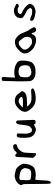

<svg xmlns="http://www.w3.org/2000/svg" viewBox="813 -1360 627 2293"><g transform="rotate(-90 1126.5 -213.5)"><path d="M151.4 -348.6Q166 -351.6 171.4 -351.6Q176.8 -351.6 196.3 -348.6Q245.1 -340.8 265.6 -327.1Q281.2 -315.4 298.8 -289.6Q316.4 -263.7 318.4 -246.1Q316.4 -219.7 311.5 -195.3Q306.6 -170.9 293 -148.4Q274.4 -102.5 183.6 -99.6L127.9 -105.5L126 -99.6Q121.1 -71.3 118.2 4.9Q116.2 50.8 110.4 63.5Q104.5 77.1 94.7 79.6Q85 82 80.1 71.3Q76.2 64.5 76.2 -89.8Q76.2 -210 74.7 -234.4Q73.2 -258.8 65.4 -263.7Q52.7 -272.5 78.1 -306.6Q102.5 -337.9 151.4 -348.6ZM191.4 -291Q151.4 -298.8 131.8 -292Q126 -290 124.5 -279.3Q123 -268.6 121.1 -223.6Q120.1 -180.7 124 -171.9Q133.8 -155.3 189.5 -154.3Q213.9 -154.3 218.8 -155.3Q223.6 -156.2 241.2 -164.1Q257.8 -177.7 261.7 -208Q270.5 -237.3 256.8 -252.9Q245.1 -281.2 191.4 -291Z M502 -366.2Q545.9 -377.9 550.8 -349.6Q552.7 -336.9 547.9 -331.5Q543 -326.2 526.4 -321.3Q509.8 -317.4 501.5 -311Q493.2 -304.7 477.5 -289.1Q458 -266.6 453.1 -247.1Q448.2 -227.5 446.3 -166Q445.3 -115.2 443.4 -106Q441.4 -96.7 431.6 -96.7L430.7 -97.7Q417 -97.7 399.4 -116.2Q390.6 -126 388.7 -132.3Q386.7 -138.7 389.2 -150.9Q391.6 -163.1 394.5 -240.2Q396.5 -301.8 398.4 -319.8Q400.4 -337.9 405.3 -341.8Q410.2 -344.7 420.4 -343.8Q430.7 -342.8 432.6 -337.9Q438.5 -328.1 441.4 -326.7Q444.3 -325.2 450.2 -328.1Q458 -333 464.8 -339.8Q479.5 -361.3 502 -366.2Z M797.9 -326.2Q813.5 -343.8 828.1 -328.1Q833 -324.2 834 -315.4Q835 -306.6 835.9 -265.6Q836.9 -216.8 839.8 -169.9Q843.8 -127 838.9 -114.3Q834 -101.6 813.5 -101.6Q801.8 -101.6 797.4 -104Q793 -106.4 792 -114.3Q790 -118.2 788.6 -119.1Q787.1 -120.1 781.2 -119.1Q773.4 -118.2 757.8 -109.4Q743.2 -100.6 732.4 -98.6Q721.7 -96.7 705.1 -101.6Q674.8 -110.4 658.2 -127.9Q640.6 -144.5 633.8 -168.9Q627 -193.4 627 -241.2Q627 -308.6 638.7 -320.3Q647.5 -329.1 662.1 -326.7Q676.8 -324.2 679.7 -314.5Q680.7 -307.6 678.7 -289.1Q676.8 -267.6 676.8 -234.9Q676.8 -202.1 679.7 -190.4Q690.4 -145.5 719.7 -144.5Q731.4 -144.5 742.2 -152.3Q760.7 -164.1 769 -185.5Q777.3 -207 782.2 -259.8Q785.2 -294.9 788.1 -306.6Q791 -318.4 797.9 -326.2Z M1053.7 -348.6Q1088.9 -352.5 1116.2 -339.8Q1143.6 -327.1 1158.2 -298.8Q1163.1 -291 1173.8 -282.2Q1180.7 -276.4 1182.1 -272.9Q1183.6 -269.5 1183.6 -262.7Q1183.6 -249 1170.4 -234.4Q1157.2 -219.7 1137.7 -213.9Q1112.3 -205.1 1060.5 -205.1Q1002 -205.1 1001 -200.2Q1001 -196.3 1021.5 -179.2Q1042 -162.1 1050.8 -158.2Q1064.5 -152.3 1095.7 -151.4Q1126 -150.4 1157.2 -153.3Q1204.1 -159.2 1211.9 -148.4Q1229.5 -129.9 1188.5 -114.3Q1158.2 -103.5 1112.3 -100.6Q1063.5 -97.7 1027.3 -114.3Q996.1 -127.9 966.8 -165Q937.5 -202.1 937.5 -227.5Q938.5 -266.6 975.1 -304.7Q1011.7 -342.8 1053.7 -348.6ZM1085.9 -300.8Q1076.2 -304.7 1069.3 -304.7Q1049.8 -304.7 1027.3 -291Q1018.6 -284.2 1002.4 -270Q986.3 -255.9 987.3 -255.9Q989.3 -254.9 1021 -253.4Q1052.7 -252 1070.3 -252.9Q1097.7 -254.9 1107.9 -259.8Q1118.2 -264.6 1114.3 -276.4Q1111.3 -282.2 1102.5 -290Q1093.8 -297.9 1085.9 -300.8Z M1321.3 -505.9Q1338.9 -509.8 1347.7 -502.9Q1351.6 -500 1353.5 -488.8Q1355.5 -477.5 1353.5 -467.8Q1348.6 -445.3 1347.7 -380.9Q1345.7 -346.7 1347.7 -346.7Q1348.6 -346.7 1349.6 -347.7Q1374 -357.4 1415 -356.4Q1468.8 -353.5 1500 -337.9Q1528.3 -324.2 1539.1 -307.6Q1549.8 -291 1549.8 -263.7Q1548.8 -167 1517.6 -135.7Q1481.4 -99.6 1408.2 -102.5Q1361.3 -104.5 1336.9 -121.1Q1313.5 -136.7 1305.7 -162.1Q1302.7 -172.9 1301.8 -257.8Q1300.8 -342.8 1303.7 -377.9Q1303.7 -496.1 1310.5 -502Q1313.5 -504.9 1321.3 -505.9ZM1463.9 -295.9Q1442.4 -304.7 1418 -305.7Q1396.5 -305.7 1387.7 -303.2Q1378.9 -300.8 1356.4 -281.2Q1347.7 -247.1 1350.6 -200.2L1360.4 -173.8L1370.1 -166Q1397.5 -142.6 1445.3 -158.2Q1492.2 -171.9 1492.2 -208Q1501 -271.5 1463.9 -295.9Z M1728.5 -339.8Q1754.9 -350.6 1772 -349.1Q1789.1 -347.7 1799.8 -345.2Q1810.5 -342.8 1849.6 -308.6Q1851.6 -299.8 1856 -298.3Q1860.4 -296.9 1860.4 -292Q1860.4 -288.1 1863.3 -286.1Q1866.2 -285.2 1874.5 -267.1Q1882.8 -249 1888.7 -233.4Q1903.3 -193.4 1923.8 -166Q1963.9 -115.2 1933.6 -98.6Q1918 -90.8 1898.4 -102.5Q1885.7 -110.4 1881.8 -131.8Q1880.9 -142.6 1877 -147Q1873 -151.4 1868.2 -146.5Q1865.2 -142.6 1857.4 -127.9Q1844.7 -102.5 1811 -97.2Q1777.3 -91.8 1736.3 -108.4Q1690.4 -125 1661.1 -164.1Q1638.7 -189.5 1634.8 -224.6Q1630.9 -259.8 1666 -293.9Q1692.4 -320.3 1705.1 -329.1Q1717.8 -337.9 1728.5 -339.8ZM1734.4 -298.8Q1723.6 -292 1706.5 -275.9Q1689.5 -259.8 1681.6 -242.2Q1675.8 -223.6 1690.4 -199.2Q1705.1 -174.8 1742.2 -151.4Q1752 -145.5 1771.5 -144.5Q1804.7 -144.5 1818.8 -159.2Q1833 -173.8 1833 -208Q1833 -234.4 1814.5 -255.9Q1800.8 -270.5 1791 -285.2Q1782.2 -298.8 1772.9 -302.2Q1763.7 -305.7 1734.4 -298.8Z M2124 -359.4Q2142.6 -363.3 2164.1 -359.4Q2182.6 -354.5 2206.1 -342.3Q2229.5 -330.1 2229.5 -323.2Q2229.5 -320.3 2221.7 -311.5Q2211.9 -302.7 2203.6 -302.2Q2195.3 -301.8 2183.6 -308.6Q2174.8 -313.5 2170.9 -315.4Q2167 -317.4 2152.3 -316.4Q2120.1 -314.5 2110.4 -297.9Q2102.5 -284.2 2106.9 -276.4Q2111.3 -268.6 2132.8 -259.8Q2167 -245.1 2191.4 -221.7Q2220.7 -196.3 2224.6 -177.7Q2228.5 -162.1 2217.8 -143.1Q2207 -124 2188.5 -116.2Q2158.2 -102.5 2135.7 -101.6Q2126 -101.6 2098.6 -107.4Q2024.4 -118.2 2024.4 -150.4Q2024.4 -160.2 2027.3 -163.1Q2030.3 -166 2042 -166Q2057.6 -166 2079.1 -154.3Q2091.8 -146.5 2121.1 -143.6Q2150.4 -140.6 2163.1 -146.5Q2167 -149.4 2172.4 -155.3Q2177.7 -161.1 2177.7 -166Q2177.7 -173.8 2158.2 -195.3Q2148.4 -206.1 2136.7 -210.9Q2118.2 -217.8 2091.8 -234.4Q2065.4 -251 2061.5 -258.8Q2052.7 -271.5 2057.6 -293.9Q2061.5 -319.3 2080.1 -336.9Q2098.6 -354.5 2124 -359.4Z"/></g></svg>

Font: JasonHandwriting3
Style: Regular
Weight: 400
Version: Version 1.24.9